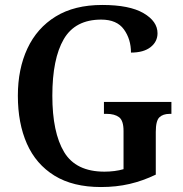

<svg xmlns="http://www.w3.org/2000/svg" viewBox="-20 -744 738 774"><path d="M387 10Q274 10 199.5 -36Q125 -82 88.5 -164.5Q52 -247 52 -358Q52 -466 90.5 -548.5Q129 -631 204.5 -677.5Q280 -724 392 -724Q502 -724 558.5 -691Q615 -658 615 -610Q615 -576 587 -554Q559 -532 508 -532Q508 -586 479.5 -625.5Q451 -665 388 -665Q283 -665 237 -586Q191 -507 191 -358Q191 -210 238.5 -131Q286 -52 401 -52Q421 -52 441 -54.5Q461 -57 478 -62V-216Q478 -258 460 -271.5Q442 -285 410 -285H399V-333H671V-285H664Q637 -285 622.5 -271Q608 -257 608 -212V-40Q556 -15 502.5 -2.5Q449 10 387 10Z"/></svg>

Font: Noto Serif Sinhala SemiCondensed SemiBold
Style: Regular
Weight: 600
Width: 4
Designer: Jelle Bosma - Monotype Design Team
Foundry: Monotype Imaging Inc.
Version: Version 2.007; ttfautohint (v1.8.4.7-5d5b)